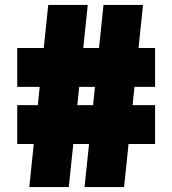

<svg xmlns="http://www.w3.org/2000/svg" viewBox="-20 -760 700 780"><path d="M323.5 0 400.5 -740H561L484 0ZM50 -175V-333H610V-175ZM99 0 176 -740H336.5L259.5 0ZM50 -407V-565H610V-407Z"/></svg>

Font: Encode Sans SC Black
Style: Regular
Weight: 900
Version: Version 3.002